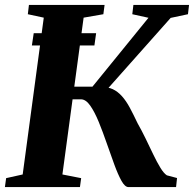

<svg xmlns="http://www.w3.org/2000/svg" viewBox="-25 -763 791 783"><path d="M105 -577.5 112.5 -627.5H367L360 -577.5ZM499 0Q484.5 0 470.2 -25.8Q456 -51.5 441 -92.5Q426 -133.5 410.2 -179Q394.5 -224.5 377.8 -265.5Q361 -306.5 343 -332.2Q325 -358 305 -358H221.5L228 -409.5H352L580.5 -690.5L514.5 -705L519 -743H746L741.5 -705L671 -690L375.5 -357.5L386.5 -407Q414 -409 434.5 -399.5Q455 -390 472.2 -370.8Q489.5 -351.5 504.5 -323.5Q519.5 -295.5 536 -260.5Q552.5 -231.5 568.8 -198Q585 -164.5 600 -133.2Q615 -102 629 -79Q643 -56 655.5 -48L697 -37L693 0ZM-5 0 0 -36.5 67.5 -51.5 153.5 -691 88.5 -705 93 -743H401.5L396.5 -705L316 -691L229.5 -51.5L306 -36.5L301 0Z"/></svg>

Font: Merriweather 72pt ExtraBold
Style: Italic
Weight: 800
Italic angle: -7.8°
Version: Version 2.101